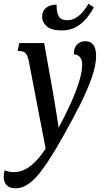

<svg xmlns="http://www.w3.org/2000/svg" viewBox="-69 -768 558 1035"><path d="M265 -604Q207 -604 182.5 -626.5Q158 -649 158 -678Q158 -709 179.5 -726Q201 -743 236 -743Q236 -698 248.5 -678.5Q261 -659 294 -659Q320 -659 342.5 -673.5Q365 -688 381.5 -709Q398 -730 408 -748L437 -728Q422 -700 399 -671.5Q376 -643 343 -623.5Q310 -604 265 -604ZM16 247Q-17 247 -33 230.5Q-49 214 -49 184Q-49 168 -44 150Q-19 160 5 160Q52 160 95 127Q138 94 177 33L86 -440Q80 -470 68.5 -481.5Q57 -493 34 -493H26L35 -536H169L217 -267Q221 -244 226.5 -210.5Q232 -177 237.5 -142.5Q243 -108 247 -80Q280 -140 309 -203.5Q338 -267 356 -323.5Q374 -380 374 -420Q374 -446 361.5 -460.5Q349 -475 329 -475Q329 -511 347 -528.5Q365 -546 390 -546Q449 -546 449 -467Q449 -416 425.5 -349Q402 -282 362.5 -203.5Q323 -125 275 -40Q192 110 133 178.5Q74 247 16 247Z"/></svg>

Font: Noto Serif ExtraCondensed Medium
Style: Italic
Weight: 500
Width: 2
Italic angle: -12°
Designer: Monotype Design Team
Foundry: Monotype Imaging Inc.
Version: Version 2.013; ttfautohint (v1.8.4.7-5d5b)